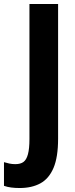

<svg xmlns="http://www.w3.org/2000/svg" viewBox="-80 -734 378 965"><path d="M19 211Q-4 211 -23.5 208.5Q-43 206 -60 200V81Q-47 85 -33 88Q-19 91 -3 91Q23 91 38 80Q53 69 60.5 41Q68 13 68 -35V-714H212V-37Q212 56 189 110Q166 164 123 187.5Q80 211 19 211Z"/></svg>

Font: Noto Sans Display Condensed
Style: Bold
Weight: 700
Width: 3
Designer: Monotype Design Team
Foundry: Monotype Imaging Inc.
Version: Version 2.003